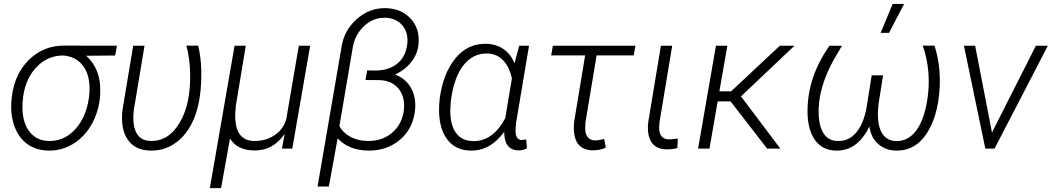

<svg xmlns="http://www.w3.org/2000/svg" viewBox="-20 -763 5401 986"><path d="M571.3 -478 422.4 -476.6Q487.8 -418 494.1 -323.7Q500 -234.4 465.8 -155.3Q431.6 -76.2 367.7 -32Q303.7 12.2 226.6 10.3Q161.1 8.3 116.5 -26.1Q71.8 -60.5 51.8 -121.3Q31.7 -182.1 39.6 -254.4L41 -266.6Q54.7 -382.8 128.7 -455.8Q202.6 -528.8 308.6 -528.8L580.6 -528.3ZM95.2 -203.6Q98.1 -127.4 133.5 -84.2Q168.9 -41 229.5 -39.1Q308.6 -36.6 365.2 -98.1Q421.9 -159.7 436 -256.8L438 -272.9Q447.3 -361.3 412.4 -416.3Q377.4 -471.2 306.6 -478Q227.1 -479 169.9 -420.9Q112.8 -362.8 99.1 -268.6Q94.2 -227.5 95.2 -203.6Z M722.2 -528.3 667 -196.8Q664.1 -171.4 665 -144L666.5 -127.4Q677.7 -41.5 752.9 -39.1Q846.2 -36.1 904.1 -135.3Q961.9 -234.4 956.1 -398.4Q953.6 -464.8 937.5 -528.8L998 -528.3Q1012.7 -463.9 1013.7 -398.4Q1015.6 -264.6 984.4 -175.3Q953.1 -85.9 891.8 -36.9Q830.6 12.2 751.5 10.3Q673.3 8.8 635.7 -46.4Q598.1 -101.6 608.9 -198.7L664.1 -528.3Z M1067.4 0ZM1242.2 -528.3 1190.9 -218.8 1188 -179.7V-156.7Q1192.4 -42.5 1281.7 -39.1Q1341.3 -37.1 1388.4 -67.6Q1435.5 -98.1 1450.2 -151.9L1514.6 -528.3H1572.8L1481 0H1428.2L1441.4 -75.2Q1382.3 11.7 1282.7 9.8Q1196.8 7.3 1161.1 -51.8L1115.2 203.1H1057.6L1184.6 -528.3Z M1960.9 -721.2Q2041 -719.2 2088.6 -667.7Q2136.2 -616.2 2129.4 -537.6Q2125 -486.3 2093 -445.6Q2061 -404.8 2009.3 -379.9Q2063 -359.9 2090.1 -312.5Q2117.2 -265.1 2111.8 -201.2Q2103 -104.5 2034.9 -46.1Q1966.8 12.2 1868.7 10.3Q1769 7.8 1713.9 -52.7L1668.9 194.8H1610.8L1733.4 -518.6Q1745.6 -605.5 1811.3 -664.3Q1877 -723.1 1960.9 -721.2ZM1908.2 -400.9Q1977.1 -400.9 2021 -437Q2064.9 -473.1 2071.8 -539.6Q2077.6 -595.7 2046.1 -632.8Q2014.6 -669.9 1958 -671.9Q1896 -672.9 1849.4 -628.9Q1802.7 -585 1791.5 -518.6L1723.1 -115.7Q1740.7 -81.5 1778.8 -60.8Q1816.9 -40 1866.7 -39.1Q1940.9 -37.1 1993.2 -80.8Q2045.4 -124.5 2054.2 -199.2Q2061 -266.1 2026.4 -308.1Q1991.7 -349.6 1928.7 -351.6L1856.9 -352.1L1865.7 -401.4Z M2696.8 -528.3 2630.4 -132.8 2628.4 -108.4Q2622.1 -44.9 2659.7 -43.9L2682.1 -46.9L2686 -1Q2663.6 10.3 2642.1 9.3Q2569.3 7.8 2569.3 -85.9Q2496.1 13.7 2394 10.3Q2320.3 8.3 2278.6 -44.7Q2236.8 -97.7 2234.9 -189.9Q2233.9 -219.7 2237.3 -248.5L2238.3 -258.8Q2255.9 -386.7 2318.8 -463.6Q2381.8 -540.5 2477.5 -538.1Q2528.3 -536.6 2565.9 -510.7Q2603.5 -484.9 2622.1 -437.5L2646.5 -528.3ZM2295.4 -246.1 2292.5 -201.2Q2291 -123.5 2321 -81.5Q2351.1 -39.6 2407.2 -38.6Q2510.7 -35.2 2574.7 -156.2L2608.9 -360.4Q2595.7 -420.9 2563.2 -453.9Q2530.8 -486.8 2484.4 -488.3Q2410.6 -490.7 2361.8 -429.9Q2313 -369.1 2296.9 -255.9Z M3234.4 -478.5H3043.9L2986.3 -133.3L2985.4 -102.1Q2985.4 -74.7 2998.3 -58.6Q3011.2 -42.5 3035.6 -42Q3051.3 -41.5 3083 -49.3L3090.8 -4.9Q3060.5 9.8 3022.9 8.8Q2915.5 7.3 2928.2 -136.2L2984.9 -478.5H2810.5L2819.3 -528.3H3243.2Z M3432.1 -528.3 3366.2 -131.8 3365.2 -102.1Q3367.2 -48.8 3414.1 -47.4Q3425.8 -46.9 3460.9 -51.3L3458.5 -2.4Q3428.2 4.9 3400.4 3.9Q3350.1 2.9 3326.2 -32Q3302.2 -66.9 3308.6 -133.3L3374 -528.3Z M3564.9 0ZM3731.9 -242.2H3665.5L3623.5 0H3564.9L3656.7 -528.3H3715.3L3674.3 -293.9H3734.4L3984.9 -528.3H4060.1L3785.2 -268.1L3987.3 0H3919.4Z M4125.5 0ZM4303.7 -527.8 4263.7 -460Q4176.3 -303.2 4184.6 -168.5Q4188.5 -106.9 4212.4 -73.7Q4236.3 -40.5 4278.3 -39.1Q4339.8 -35.6 4380.1 -86.2Q4420.4 -136.7 4433.6 -232.9L4456.5 -376H4515.1L4492.2 -232.9L4488.8 -193.8Q4485.4 -119.1 4509.5 -79.3Q4533.7 -39.6 4582 -38.6Q4639.2 -37.6 4678.5 -84.2Q4717.8 -130.9 4736.3 -219.5Q4754.9 -308.1 4747.1 -396.5Q4741.2 -464.4 4718.8 -528.8L4779.3 -528.3Q4799.8 -462.9 4804.7 -397Q4810.5 -315.4 4797.9 -239.5Q4785.2 -163.6 4756.8 -108.4Q4694.8 13.2 4580.6 10.3Q4526.4 9.3 4489 -24.4Q4451.7 -58.1 4444.8 -113.8Q4383.3 13.7 4271.5 10.3Q4200.7 8.3 4163.1 -47.1Q4125.5 -102.5 4127 -199.7Q4128.4 -286.1 4156 -366.7Q4183.6 -447.3 4239.3 -528.3ZM4564 -742.7H4623L4545.4 -594.2H4502.4Z M4930.2 0ZM5074.2 -82.5 5299.8 -528.3H5361.3L5087.4 0H5040L4930.2 -528.3H4987.8Z"/></svg>

Font: Roboto Light
Style: Italic
Weight: 300
Italic angle: -12°
Designer: Google
Version: Version 2.134; 2016; ttfautohint (v1.6)